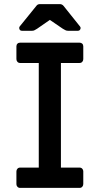

<svg xmlns="http://www.w3.org/2000/svg" viewBox="-20 -916 487 936"><path d="M78 0Q70 0 65 -5.5Q60 -11 60 -18V-80Q60 -88 65 -93.5Q70 -99 78 -99H169V-609H78Q70 -609 65 -614.5Q60 -620 60 -628V-690Q60 -698 65 -703Q70 -708 78 -708H368Q376 -708 381 -703Q386 -698 386 -690V-628Q386 -620 381 -614.5Q376 -609 368 -609H277V-99H368Q376 -99 381 -93.5Q386 -88 386 -81V-19Q386 -11 381 -5.5Q376 0 368 0ZM87 -766Q78 -766 75 -773.5Q72 -781 76 -787L157 -887Q163 -896 175 -896H271Q283 -896 290 -887L370 -787Q375 -781 371.5 -773.5Q368 -766 360 -766H311Q304 -766 298.5 -769Q293 -772 286 -776L223 -819L161 -776Q154 -772 149 -769Q144 -766 137 -766Z"/></svg>

Font: Miriam Libre SemiBold
Style: Regular
Weight: 600
Version: Version 2.000